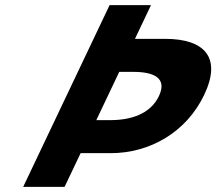

<svg xmlns="http://www.w3.org/2000/svg" viewBox="-20 -723 835 741"><path d="M562.7 -703.1H402.9L69.5 -1.9H229.3L291.1 -131.9H407.3C558.3 -131.9 699.5 -212.7 768.2 -357.2C837.3 -502.5 768 -573.1 617.1 -573.1H500.9ZM351.7 -259.4 440.2 -445.6H494.7C570.9 -445.6 627.2 -423.5 593.3 -352.1C559.7 -281.5 482.3 -259.4 406.2 -259.4Z"/></svg>

Font: Hussar
Style: BdSuprExtOblFive
Weight: 700
Foundry: Cannot Into Space Fonts
Version: Version 2.00